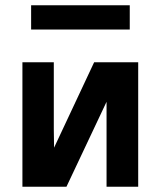

<svg xmlns="http://www.w3.org/2000/svg" viewBox="-20 -708 620 728"><path d="M98 -596V-688H472V-596ZM65 0V-472H184V-219Q184 -207 184.5 -183.5Q185 -160 185 -148L337 -472H504V0H384V-252V-322L232 0Z"/></svg>

Font: Coval
Style: ExtraBold
Weight: 800
Foundry: Context Ltd
Version: Version 001.000